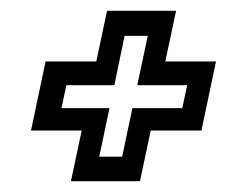

<svg xmlns="http://www.w3.org/2000/svg" viewBox="-20 -480 458 356"><path d="M111.5 -144 131.5 -238H37.5L64.5 -366H158.5L178.5 -460H306.5L286.5 -366H380.5L353.5 -238H259.5L239.5 -144ZM164 -189.5H206.5L225.5 -279.5H318L327 -322H234.5L254 -413.5H211L192 -322H103L94 -279.5H183Z"/></svg>

Font: Tourney Expanded Medium
Style: Italic
Weight: 500
Width: 7
Italic angle: -12°
Designer: Tyler Finck
Foundry: Etcetera Type Co
Version: Version 1.010; ttfautohint (v1.8.3)